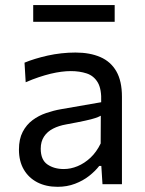

<svg xmlns="http://www.w3.org/2000/svg" viewBox="-20 -710 558 740"><path d="M202 10Q157.5 10 124 -7.2Q90.5 -24.5 71.8 -56.5Q53 -88.5 53 -133.5Q53 -174 67.5 -201.8Q82 -229.5 105.5 -247Q129 -264.5 157.5 -274.2Q186 -284 214.5 -289L370 -316Q372 -366.5 356.8 -392.2Q341.5 -418 314 -427Q286.5 -436 253 -436Q236 -436 216.5 -433.5Q197 -431 175.2 -425.8Q153.5 -420.5 129.5 -412.5Q105.5 -404.5 79 -393L74.5 -468.5Q92.5 -476 115.2 -483Q138 -490 163.8 -495.8Q189.5 -501.5 216.5 -504.5Q243.5 -507.5 271 -507.5Q326.5 -507.5 366.8 -490Q407 -472.5 428.5 -435Q450 -397.5 450 -337Q450 -314 450 -278.5Q450 -243 450 -211V-146.5Q450 -112.5 450 -77.2Q450 -42 450 0H375L370.5 -70.5H362.5Q347 -50.5 323.5 -32Q300 -13.5 269.2 -1.8Q238.5 10 202 10ZM226 -58.5Q252.5 -58.5 279 -69.5Q305.5 -80.5 328.8 -102.2Q352 -124 368 -157L368.5 -264Q360.5 -259.5 347.2 -255Q334 -250.5 307.8 -244.8Q281.5 -239 235 -230.5Q206.5 -225.5 184.5 -214.2Q162.5 -203 149.8 -183.8Q137 -164.5 137 -137Q137 -94 162.8 -76.2Q188.5 -58.5 226 -58.5ZM108 -626V-690.5Q143.5 -690.5 183 -690.5Q222.5 -690.5 265 -690.5Q308 -690.5 347.2 -690.5Q386.5 -690.5 422 -690.5V-626Q386.5 -626 347.2 -626Q308 -626 265 -626Q222.5 -626 183 -626Q143.5 -626 108 -626Z"/></svg>

Font: Commissioner Thin
Style: Regular
Weight: 400
Version: Version 1.000